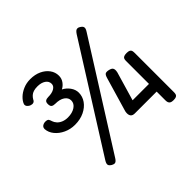

<svg xmlns="http://www.w3.org/2000/svg" viewBox="-173 -954 1202 1202"><g transform="rotate(-45 428.0 -353.0)"><path d="M192 22Q181 15 177 8Q173 1 175.5 -8Q178 -17 185 -28L616 -712Q624 -724 630.5 -729.5Q637 -735 645.5 -735Q654 -735 664 -728Q675 -721 678.5 -714Q682 -707 680 -698.5Q678 -690 670 -678L238 7Q232 17 225 23Q218 29 210.5 28.5Q203 28 192 22ZM208 -318Q168 -318 133.5 -334Q99 -350 77.5 -376.5Q56 -403 54 -434Q54 -445 59.5 -451.5Q65 -458 73.5 -461Q82 -464 89 -464Q109 -464 114 -455.5Q119 -447 122 -436Q126 -423 137.5 -410Q149 -397 167.5 -389.5Q186 -382 209 -382Q248 -382 273.5 -399Q299 -416 299 -443Q299 -467 276.5 -483Q254 -499 212 -499Q196 -499 187.5 -505.5Q179 -512 179 -531Q179 -548 188 -554Q197 -560 212 -560Q246 -560 266 -572Q286 -584 286 -603Q286 -627 265 -641Q244 -655 211 -655Q191 -655 176.5 -650.5Q162 -646 152 -637Q142 -628 135 -616Q130 -604 120.5 -600.5Q111 -597 99 -601Q88 -604 79 -614Q70 -624 73 -636Q80 -656 99.5 -675Q119 -694 148 -706.5Q177 -719 211 -719Q253 -719 285 -704Q317 -689 335.5 -663.5Q354 -638 354 -607Q354 -582 340 -562.5Q326 -543 306 -533Q332 -520 349.5 -495.5Q367 -471 367 -444Q367 -410 347 -381.5Q327 -353 291 -335.5Q255 -318 208 -318ZM753 9Q737 9 729.5 4.5Q722 0 719 -7.5Q716 -15 716 -26V-104H523Q505 -104 496.5 -113Q488 -122 488 -140Q488 -146 489 -151.5Q490 -157 492 -163L556 -381Q563 -407 573.5 -411Q584 -415 603 -410Q616 -407 622 -401Q628 -395 629 -385.5Q630 -376 627 -363L571 -172H716V-377Q716 -387 719 -394Q722 -401 730.5 -404.5Q739 -408 754 -408Q770 -408 778 -403.5Q786 -399 788 -391Q790 -383 790 -372V-24Q790 -14 787.5 -6.5Q785 1 777 5Q769 9 753 9Z"/></g></svg>

Font: Fredoka SemiExpanded
Style: Regular
Weight: 400
Width: 6
Designer: Ben Nathan
Foundry: Milena B. Brandão, Ben Nathan
Version: Version 2.001